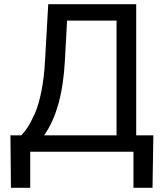

<svg xmlns="http://www.w3.org/2000/svg" viewBox="-20 -731 790 925"><path d="M30.3 -79.1H82.5Q98.6 -95.2 113.5 -118.2Q128.4 -141.1 147 -182.1Q165.5 -223.1 179 -289.1Q192.4 -355 196.8 -436.5L212.4 -710.9H636.2V-79.1H718.8L714.8 173.8H623V0H125.5V173.8H32.7ZM303.2 -631.8 292.5 -436.5Q279.8 -201.7 192.4 -79.1H541.5V-631.8Z"/></svg>

Font: Bert Sans Medium
Style: Regular
Weight: 500
Designer: Christian Robertson, Adam Twardoch, & Cristiano Sobral
Foundry: Google
Version: Version 12.135;January 10, 2020;FontCreator 12.0.0.2547 64-b